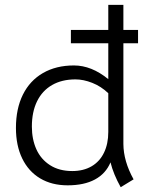

<svg xmlns="http://www.w3.org/2000/svg" viewBox="-20 -761 615 800"><path d="M494.1 -580.6V-161.1Q494.6 -89.4 536.6 -13.7L482.9 19Q452.6 -35.2 440.4 -84.5Q420.9 -37.6 375.7 -13.2Q330.6 11.2 261.7 11.2Q195.8 11.2 147.2 -17.8Q98.6 -46.9 72.5 -100.8Q46.4 -154.8 46.4 -228Q46.4 -308.1 75.4 -366.7Q104.5 -425.3 159.2 -456.8Q213.9 -488.3 288.1 -488.3Q361.3 -488.3 431.2 -431.2V-580.6H275.4V-636.2H431.2V-740.7H494.1V-636.2H555.2V-580.6ZM431.2 -211.4V-372.6Q400.9 -401.4 364.3 -415.8Q327.6 -430.2 294.4 -430.2Q237.8 -430.2 197 -406.7Q156.2 -383.3 134.5 -339.1Q112.8 -294.9 112.8 -233.4Q112.8 -180.7 131.6 -138.9Q150.4 -97.2 188.5 -72.8Q226.6 -48.3 281.2 -48.3Q327.6 -48.3 361.6 -68.1Q395.5 -87.9 413.3 -124.8Q431.2 -161.6 431.2 -211.4Z"/></svg>

Font: Selawik Semilight
Style: Regular
Weight: 300
Designer: Aaron Bell
Foundry: Microsoft Corporation
Version: Version 1.01